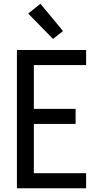

<svg xmlns="http://www.w3.org/2000/svg" viewBox="-20 -1001 540 1021"><path d="M70 0V-735H438V-655H160V-422H382V-342H160V-80H438V0ZM262 -794 130 -929 195 -981 315 -836Z"/></svg>

Font: Iosevka SS18 Medium
Style: Regular
Weight: 500
Monospace: yes
Designer: Belleve Invis
Foundry: Belleve Invis
Version: Version 25.1.1; ttfautohint (v1.8.4)